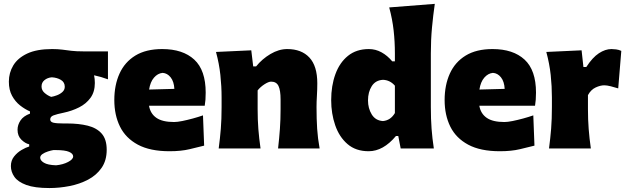

<svg xmlns="http://www.w3.org/2000/svg" viewBox="-20 -770 3257 996"><path d="M236.5 205.5Q160 205.5 116.5 189.5Q73 173.5 54.8 147.5Q36.5 121.5 36.5 91.5Q36.5 62.5 53 41.8Q69.5 21 91.8 8Q114 -5 131.5 -10V-21.5Q111.5 -25.5 91.2 -45Q71 -64.5 71 -97Q71 -122 86.2 -145Q101.5 -168 135.5 -180.5V-192Q109 -203.5 84 -223.2Q59 -243 42.5 -273.2Q26 -303.5 26 -346.5Q26 -392.5 49 -430.8Q72 -469 121.2 -492.2Q170.5 -515.5 250.5 -515.5Q280.5 -515.5 303 -512.5Q325.5 -509.5 350.2 -506.5Q375 -503.5 412 -503.5H540V-358.5Q503.5 -372 468 -379.5Q472 -361 472 -339.5Q472 -293.5 449.5 -262.5Q427 -231.5 390.2 -213Q353.5 -194.5 311 -185.5Q274.5 -178 257.5 -171.5Q240.5 -165 240.5 -150.5Q240.5 -137.5 257 -133.5Q273.5 -129.5 309.5 -129.5H328.5Q389 -129.5 435.2 -118Q481.5 -106.5 507.5 -77Q533.5 -47.5 533.5 7Q533.5 62.5 507 100.8Q480.5 139 436.8 162Q393 185 340.5 195.2Q288 205.5 236.5 205.5ZM245.5 -267.5Q259 -269.5 275.5 -275.8Q292 -282 304 -293Q316 -304 316 -320Q316 -343.5 296 -355.5Q276 -367.5 248.5 -369Q226.5 -367 211 -354.5Q195.5 -342 195.5 -321.5Q195.5 -301.5 211.5 -287.8Q227.5 -274 245.5 -267.5ZM271 87.5Q307 84 333.2 70.2Q359.5 56.5 359.5 41.5Q359.5 27 338.5 17.8Q317.5 8.5 269 8.5H257Q244.5 10.5 228.2 15.8Q212 21 200.2 29.2Q188.5 37.5 188.5 48Q188.5 62.5 208 74.2Q227.5 86 271 87.5Z M859.5 14.5Q758.5 14.5 695.2 -19.5Q632 -53.5 602.5 -113.2Q573 -173 573 -251Q573 -328.5 600 -388.2Q627 -448 682.2 -481.8Q737.5 -515.5 821.5 -515.5Q928.5 -515.5 987.8 -460.8Q1047 -406 1047 -289.5Q1047 -268.5 1045.8 -252.8Q1044.5 -237 1042 -221.5H753Q760 -180.5 791.2 -158.8Q822.5 -137 883 -137Q899.5 -137 925.5 -142.2Q951.5 -147.5 980 -155.2Q1008.5 -163 1033 -171.5L1039 -14.5Q1007 -6.5 963.2 4Q919.5 14.5 859.5 14.5ZM823.5 -392Q798 -389.5 778.8 -367.2Q759.5 -345 753.5 -305.5L884.5 -309Q882.5 -347 865.2 -368.8Q848 -390.5 823.5 -392Z M1114.5 0Q1121.5 -52.5 1125.5 -102.2Q1129.5 -152 1129.5 -214.5V-264.5Q1129.5 -322.5 1123.2 -381Q1117 -439.5 1100.5 -500.5L1283.5 -509L1293.5 -425.5H1308.5Q1339.5 -464 1383 -489.8Q1426.5 -515.5 1470 -515.5Q1544 -515.5 1585 -471.5Q1626 -427.5 1626 -338Q1626 -305.5 1624 -273.8Q1622 -242 1622 -214.5Q1622 -152 1625.2 -102.2Q1628.5 -52.5 1638 0H1422.5Q1428.5 -52.5 1432 -100.8Q1435.5 -149 1435.5 -204V-254Q1435.5 -301 1424.8 -323.8Q1414 -346.5 1386.5 -346.5Q1373 -346.5 1351.5 -332.5Q1330 -318.5 1316.5 -301V-204Q1316.5 -149 1320.2 -100.8Q1324 -52.5 1331.5 0Z M1892.5 14.5Q1825.5 14.5 1782.5 -22.8Q1739.5 -60 1718.8 -120.5Q1698 -181 1698 -250.5Q1698 -325 1719.8 -385Q1741.5 -445 1785 -480.2Q1828.5 -515.5 1893.5 -515.5Q1928.5 -515.5 1959.2 -498.5Q1990 -481.5 2014.5 -452H2028.5V-493Q2028.5 -553.5 2022 -612Q2015.5 -670.5 1999 -731.5L2235.5 -750Q2227 -691.5 2221 -627.5Q2215 -563.5 2215 -493V-214.5Q2215 -152 2218.8 -102.2Q2222.5 -52.5 2230.5 0H2058.5L2046 -64.5H2034Q1968 14.5 1892.5 14.5ZM1966.5 -142Q2006 -145.5 2028.5 -183.5V-325.5Q2003.5 -354.5 1967 -356Q1928 -354 1908.5 -323.2Q1889 -292.5 1889 -249Q1889 -208 1908.5 -176.2Q1928 -144.5 1966.5 -142Z M2573 14.5Q2472 14.5 2408.8 -19.5Q2345.5 -53.5 2316 -113.2Q2286.5 -173 2286.5 -251Q2286.5 -328.5 2313.5 -388.2Q2340.5 -448 2395.8 -481.8Q2451 -515.5 2535 -515.5Q2642 -515.5 2701.2 -460.8Q2760.5 -406 2760.5 -289.5Q2760.5 -268.5 2759.2 -252.8Q2758 -237 2755.5 -221.5H2466.5Q2473.5 -180.5 2504.8 -158.8Q2536 -137 2596.5 -137Q2613 -137 2639 -142.2Q2665 -147.5 2693.5 -155.2Q2722 -163 2746.5 -171.5L2752.5 -14.5Q2720.5 -6.5 2676.8 4Q2633 14.5 2573 14.5ZM2537 -392Q2511.5 -389.5 2492.2 -367.2Q2473 -345 2467 -305.5L2598 -309Q2596 -347 2578.8 -368.8Q2561.5 -390.5 2537 -392Z M2828 0Q2835 -52.5 2839 -102.2Q2843 -152 2843 -214.5V-264.5Q2843 -322.5 2836.8 -381Q2830.5 -439.5 2814 -500.5L2997 -509L3006.5 -422.5H3021.5Q3053.5 -472 3086.8 -493.8Q3120 -515.5 3152 -515.5Q3161.5 -515.5 3176 -513.8Q3190.5 -512 3203 -506L3187 -311.5Q3168 -317.5 3148 -322.5Q3128 -327.5 3115 -327.5Q3094 -327.5 3069.5 -316Q3045 -304.5 3030 -276.5V-204Q3030 -149 3033.8 -100.8Q3037.5 -52.5 3045 0Z"/></svg>

Font: Commissioner Flair ExtraBold
Style: Regular
Weight: 800
Designer: Kostas Bartsokas
Foundry: Kostas Bartsokas
Version: Version 1.000; ttfautohint (v1.8.3)